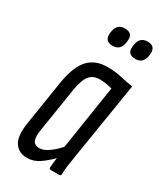

<svg xmlns="http://www.w3.org/2000/svg" viewBox="-174 -733 677 803"><g transform="rotate(30 165.0 -331.0)"><path d="M97 6Q57 6 37 -24.5Q17 -55 28 -123L62 -339Q76 -421 109.5 -456.5Q143 -492 201 -492Q238 -492 267 -485Q296 -478 330 -473L273 -120Q266 -77 262.5 -51.5Q259 -26 259 -9Q259 0 250 0H210Q202 0 202 -9Q203 -19 204 -31Q205 -43 207 -56Q183 -31 156 -12.5Q129 6 97 6ZM122 -55Q142 -55 165.5 -71.5Q189 -88 211 -113L259 -422Q245 -426 229.5 -428.5Q214 -431 198 -431Q167 -431 149.5 -410Q132 -389 123 -333L90 -124Q84 -87 92 -71Q100 -55 122 -55ZM283 -579Q242 -579 248 -620L249 -627Q255 -668 293 -668Q332 -668 328 -627L327 -619Q321 -579 283 -579ZM173 -579Q134 -579 138 -620L139 -627Q145 -668 183 -668Q224 -668 218 -627L217 -619Q211 -579 173 -579Z"/></g></svg>

Font: Sofia Sans Extra Condensed
Style: Italic
Weight: 400
Italic angle: -9°
Designer: Botio Nikoltchev, Ani Petrova
Foundry: lettersoup
Version: Version 4.101; ttfautohint (v1.8.4.7-5d5b)